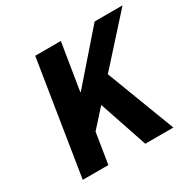

<svg xmlns="http://www.w3.org/2000/svg" viewBox="-147 -813 974 966"><g transform="rotate(-30 340.0 -330.0)"><path d="M67.9 0 172.9 -660.2H321.8L277.8 -388.2H280.8L518.1 -660.2H680.2L442.9 -397L594.2 0H431.2L336.9 -279.8L245.1 -178.2L216.8 0Z"/></g></svg>

Font: Office Code Pro D Bold Italic
Style: Regular
Weight: 700
Italic angle: -9°
Designer: Nathan Rutzky & Paul D. Hunt
Foundry: Adobe Systems Incorporated
Version: Version 1.004;PS 001.004;hotconv 1.0.70;makeotf.lib2.5.58329